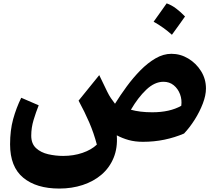

<svg xmlns="http://www.w3.org/2000/svg" viewBox="-20 -831 1286 1143"><path d="M831.1 13.2Q783.7 13.2 746.1 2.7Q708.5 -7.8 675.3 -25.4Q680.7 49.8 656.2 108.9Q631.8 168 584.5 208.5Q537.1 249 472.4 270.3Q407.7 291.5 333 291.5Q196.3 291.5 118.2 226.8Q40 162.1 40 28.3Q40 -55.2 58.3 -121.8Q76.7 -188.5 106.4 -249L210.4 -204.1Q193.8 -162.6 179.9 -116.7Q166 -70.8 166 -23.4Q166 24.4 194.6 50.8Q223.1 77.1 267.1 87.2Q311 97.2 356 97.2Q418 97.2 470.9 79.1Q523.9 61 556.6 29.8Q538.6 -38.6 511.5 -101.6Q484.4 -164.6 447.8 -231.9L570.8 -383.8L618.2 -285.6Q628.9 -263.7 639.9 -247.3Q650.9 -231 664.6 -213.4Q695.8 -263.7 734.1 -315.9Q772.5 -368.2 815.9 -412.4Q859.4 -456.5 906 -483.6Q952.6 -510.7 1000.5 -510.7Q1053.7 -510.7 1100.6 -482.7Q1147.5 -454.6 1176.8 -407.7Q1206.1 -360.8 1206.1 -304.2Q1206.1 -263.7 1187.5 -214.8Q1168.9 -166 1139.2 -118.9Q1109.4 -71.8 1075.7 -36.1Q1020 -12.2 958.7 0.5Q897.5 13.2 831.1 13.2ZM1059.1 -201.2Q1064 -237.3 1051.8 -270Q1039.6 -302.7 1014.2 -323.5Q988.8 -344.2 953.1 -344.2Q900.4 -344.2 850.8 -297.1Q801.3 -250 759.3 -177.7Q785.6 -170.4 817.1 -166.5Q848.6 -162.6 886.7 -162.6Q990.7 -162.6 1059.1 -201.2ZM972.2 -811Q1002.4 -800.3 1029.5 -779.5Q1056.6 -758.8 1081.5 -732.9Q1062.5 -706.1 1043.2 -679Q1023.9 -651.9 1003.4 -624Q979.5 -645.5 952.4 -665Q925.3 -684.6 894.5 -701.7Q914.6 -729.5 933.8 -756.8Q953.1 -784.2 972.2 -811Z"/></svg>

Font: Pinar-DS1-FD Bold
Style: Regular
Weight: 700
Designer: Amin Abedi
Version: Version 2.000